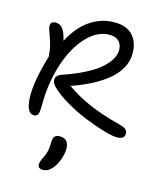

<svg xmlns="http://www.w3.org/2000/svg" viewBox="-148 -811 1025 1255"><g transform="rotate(15 364.0 -183.5)"><path d="M116.2 13.2Q60.1 13.2 60.1 -109.9Q60.1 -213.9 110.8 -381.8Q107.9 -425.3 100.8 -453.6Q93.8 -481.9 71.8 -542Q45.9 -608.9 98.1 -608.9Q126.5 -608.9 145.5 -585.4Q164.6 -562 176.8 -506.8Q231.4 -609.9 306.4 -659.9Q381.3 -710 469.2 -710Q552.2 -710 593.5 -664.1Q634.8 -618.2 634.8 -543.9Q634.8 -353.5 297.9 -233.9Q436.5 -132.8 668 -74.2Q702.1 -65.9 715.1 -54.9Q728 -43.9 728 -24.9Q728 12.2 674.8 12.2Q646 12.2 585 -5.6Q523.9 -23.4 454.3 -51.5Q384.8 -79.6 314.5 -120.8Q244.1 -162.1 204.1 -203.1Q179.2 -230.5 184.6 -254.4Q189.9 -278.3 222.2 -289.1Q310.1 -318.8 374.8 -352.5Q439.5 -386.2 475.1 -419.2Q510.7 -452.1 527.3 -482.4Q543.9 -512.7 543.9 -542Q543.9 -577.6 522.9 -600.3Q502 -623 459 -623Q376.5 -623 305.2 -547.6Q233.9 -472.2 191.9 -343.8Q149.9 -215.3 149.9 -66.9Q149.9 -17.1 142.8 -2Q135.7 13.2 116.2 13.2ZM265.1 342.8Q230 342.8 230 314.9Q230 295.9 249 259.8Q262.2 233.4 266.6 210.2Q271 187 271 155.8Q271 128.4 281.5 115.2Q292 102.1 314.9 102.1Q377.9 102.1 377.9 169.9Q377.9 203.1 364.3 242.4Q350.6 281.7 326.2 311Q298.3 342.8 265.1 342.8Z"/></g></svg>

Font: Shantell Sans Irregular
Style: Regular
Weight: 400
Designer: Stephen Nixon, Anya Danilova, Shantell Martin
Foundry: Arrow Type
Version: Version 1.006;[9816181b4]